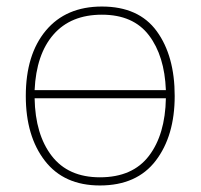

<svg xmlns="http://www.w3.org/2000/svg" viewBox="-20 -558 615 588"><path d="M286 10Q176 10 117.5 -65.5Q59 -141 59 -264Q59 -391 120.5 -464.5Q182 -538 292 -538Q405 -538 460 -462.5Q515 -387 515 -264Q515 -142 457 -66Q399 10 286 10ZM86 -282H488Q484 -387 436 -450Q388 -513 292 -513Q197 -513 144 -452.5Q91 -392 86 -282ZM488 -257H86Q88 -146 138.5 -80.5Q189 -15 286 -15Q386 -15 436 -80.5Q486 -146 488 -257Z"/></svg>

Font: Noto Sans UI Thin
Style: Regular
Weight: 250
Designer: Monotype Design Team
Foundry: Monotype Imaging Inc.
Version: Version 1.001